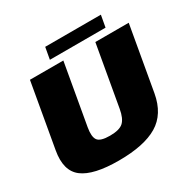

<svg xmlns="http://www.w3.org/2000/svg" viewBox="-176 -967 1129 1138"><g transform="rotate(-30 389.0 -398.0)"><path d="M319.5 3.5Q492.5 3.5 585 -51.8Q677.5 -107 700.5 -236.5L777.5 -675H549L476 -260Q465.5 -199.5 439 -175Q412.5 -150.5 347 -150.5Q282 -150.5 264.2 -175.2Q246.5 -200 257 -260L330 -675H101.5L24.5 -236.5Q1.5 -107 74.2 -51.8Q147 3.5 319.5 3.5ZM263 -718.5H644L658.5 -799H277.5Z"/></g></svg>

Font: Anybody Black
Style: Italic
Weight: 900
Italic angle: -10°
Designer: Tyler Finck
Foundry: Etcetera Type Company
Version: Version 1.113;gftools[0.9.25]